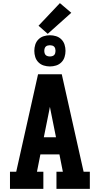

<svg xmlns="http://www.w3.org/2000/svg" viewBox="-20 -1211 640 1231"><path d="M44 0V-110H84L224 -735H376L516 -110H556V0H342V-110H383L361 -221H239L217 -110H258V0ZM261 -331H339L307 -490Q305 -499 303.5 -508Q302 -517 300 -526Q298 -517 296.5 -508Q295 -499 293 -490ZM300 -785Q280 -785 260.5 -791Q241 -797 226.5 -811.5Q212 -826 206 -845.5Q200 -865 200 -885Q200 -905 206 -924.5Q212 -944 226.5 -958.5Q241 -973 260.5 -979Q280 -985 300 -985Q320 -985 339.5 -979Q359 -973 373.5 -958.5Q388 -944 394 -924.5Q400 -905 400 -885Q400 -865 394 -845.5Q388 -826 373.5 -811.5Q359 -797 339.5 -791Q320 -785 300 -785ZM300 -849Q307 -849 314.5 -851Q322 -853 327 -858Q332 -863 334 -870.5Q336 -878 336 -885Q336 -892 334 -899.5Q332 -907 327 -912Q322 -917 314.5 -919Q307 -921 300 -921Q293 -921 285.5 -919Q278 -917 273 -912Q268 -907 266 -899.5Q264 -892 264 -885Q264 -878 266 -870.5Q268 -863 273 -858Q278 -853 285.5 -851Q293 -849 300 -849ZM286 -994 227 -1046 364 -1191 437 -1129Z"/></svg>

Font: Iosevka Etoile Extrabold
Style: Regular
Weight: 800
Designer: Belleve Invis
Foundry: Belleve Invis
Version: Version 22.1.2; ttfautohint (v1.8.4)